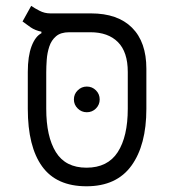

<svg xmlns="http://www.w3.org/2000/svg" viewBox="-20 -632 626 661"><path d="M277.8 9.3Q174.3 9.3 125 -59.1Q75.7 -127.4 75.7 -257.3V-384.3Q75.7 -438.5 88.6 -472.7Q101.6 -506.8 122.6 -517.6V-522.9Q101.1 -527.3 85.7 -537.8Q70.3 -548.3 57.6 -558.1L87.4 -611.8Q98.6 -604 116 -595Q133.3 -585.9 153.3 -585.9H293Q385.3 -585.9 434.6 -536.6Q483.9 -487.3 483.9 -395.5V-257.3Q483.9 -132.8 432.6 -61.8Q381.3 9.3 277.8 9.3ZM277.8 -54.7Q350.6 -54.7 385.3 -108.2Q419.9 -161.6 419.9 -257.8V-384.3Q419.9 -453.1 386 -487.1Q352.1 -521 291.5 -521H218.3Q189 -521 172.9 -507.1Q156.7 -493.2 149.7 -471.7Q142.6 -450.2 140.9 -426.5Q139.2 -402.8 139.2 -382.8V-257.8Q139.2 -161.6 172.4 -108.2Q205.6 -54.7 277.8 -54.7ZM278.8 -245.6Q260.7 -245.6 247.6 -258.5Q234.4 -271.5 234.4 -289.6Q234.4 -308.1 247.6 -321Q260.7 -334 278.8 -334Q297.4 -334 310.3 -321Q323.2 -308.1 323.2 -289.6Q323.2 -271.5 310.3 -258.5Q297.4 -245.6 278.8 -245.6Z"/></svg>

Font: CaskaydiaCove NFP Light
Style: Regular
Weight: 300
Designer: Aaron Bell
Foundry: Saja Typeworks
Version: Version 2111.001; VTT 6.35;Nerd Fonts 3.1.1